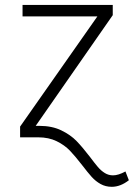

<svg xmlns="http://www.w3.org/2000/svg" viewBox="-20 -550 536 769"><path d="M340.8 79.1Q359.4 104 372.1 118.9Q384.8 133.8 399.9 143.1Q415 152.3 432.6 152.3Q454.1 152.3 482.4 136.7L496.1 171.9Q462.4 198.2 427.7 198.2Q402.8 198.2 382.8 187Q362.8 175.8 347.4 158.7Q332 141.6 309.6 112.3Q281.7 76.2 260.3 53.7Q238.8 31.2 207 15.6Q175.3 0 132.8 0H60.5V-43L370.1 -484.4H70.3V-530.3H431.6V-489.3L123 -45.9H137.7Q188.5 -45.9 225.6 -27.8Q262.7 -9.8 286.6 14.9Q310.5 39.6 340.8 79.1Z"/></svg>

Font: Pretendard Std ExtraLight
Style: Regular
Weight: 200
Designer: Base glyphs from Inter by Rasmus Andersson; Hangeul glyphs from Noto Sans CJK(Source Han Sans) by Jang Soo-young and Kan
Foundry: Kil Hyung-jin
Version: Version 1.309